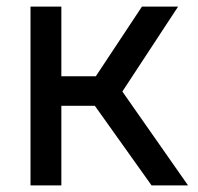

<svg xmlns="http://www.w3.org/2000/svg" viewBox="-20 -559 598 579"><path d="M437 0H547L349 -283L517 -539H408L269 -329H165V-539H72V0H165V-240H266Z"/></svg>

Font: Mluvka Medium
Style: Regular
Weight: 500
Designer: Modified by Jiří Krblich, Original typeface by Gumpita Rahayu
Foundry: Gumpita Rahayu & Jiří Krblich
Version: Version 2.000;Glyphs 3.1.1 (3134)